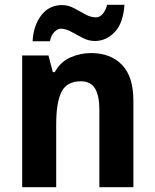

<svg xmlns="http://www.w3.org/2000/svg" viewBox="-20 -776 642 796"><path d="M358 -556Q438 -556 485.5 -507.5Q533 -459 533 -358V0H392V-321Q392 -379 374 -409Q356 -439 315 -439Q257 -439 235 -395Q213 -351 213 -260V0H72V-546H181L199 -477H207Q230 -519 271 -537.5Q312 -556 358 -556ZM115 -605Q119 -671 151.5 -713Q184 -755 237 -755Q263 -755 287 -742Q311 -729 333.5 -716.5Q356 -704 379 -704Q393 -704 405.5 -718Q418 -732 424 -756H496Q491 -680 455.5 -643Q420 -606 373 -606Q348 -606 323.5 -618.5Q299 -631 276 -644Q253 -657 232 -657Q219 -657 205.5 -643.5Q192 -630 187 -605Z"/></svg>

Font: Noto Sans Gujarati UI SemiCondensed
Style: Bold
Weight: 700
Width: 4
Designer: Jelle Bosma - Monotype Design Team, Universal Thirst
Foundry: Monotype Imaging Inc.
Version: Version 2.106; ttfautohint (v1.8.4.7-5d5b)